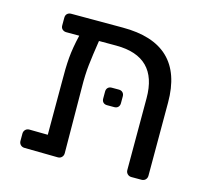

<svg xmlns="http://www.w3.org/2000/svg" viewBox="-87 -671 832 771"><g transform="rotate(15 329.0 -285.5)"><path d="M53.2 -24.9V-55.2Q53.2 -64.9 59.6 -71.5Q65.9 -78.1 76.2 -78.1L152.8 -77.1V-291Q151.9 -354 155.5 -397.5Q159.2 -440.9 171.9 -494.1H118.2Q108.4 -494.1 101.8 -500Q95.2 -505.9 95.2 -516.1V-547.9Q95.2 -559.1 101.6 -564.9Q107.9 -570.8 118.2 -570.8H332Q585.9 -571.3 585.9 -327.1V-22.9Q585.9 -13.2 579.6 -6.6Q573.2 0 563 0H521Q511.2 0 504.6 -6.6Q498 -13.2 498 -22.9V-321.8Q498 -493.7 326.2 -494.1H253.9Q244.1 -431.2 239.5 -389.6Q234.9 -348.1 235.8 -294.9L237.8 -22.9Q237.8 -13.2 231.4 -6.6Q225.1 0 214.8 0L76.2 -2Q66.4 -2 59.8 -8.5Q53.2 -15.1 53.2 -24.9ZM330.1 -275.4V-304.2Q330.1 -314 335.9 -320.1Q341.8 -326.2 352.1 -326.2H381.8Q391.6 -326.2 397.7 -320.1Q403.8 -314 403.8 -304.2V-275.4Q403.8 -265.6 397.9 -259.5Q392.1 -253.4 381.8 -253.4H352.1Q341.8 -253.4 335.9 -259.3Q330.1 -265.1 330.1 -275.4Z"/></g></svg>

Font: Rubik AZ
Style: Regular
Weight: 400
Designer: Hubert and Fischer
Foundry: Hubert & Fischer
Version: Version 2.000